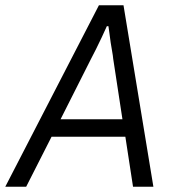

<svg xmlns="http://www.w3.org/2000/svg" viewBox="-52 -706 659 726"><path d="M-32 0 322 -686H415L528 0H451L422 -189H143L47 0ZM177 -255H411L376 -484Q375 -496 372 -512Q369 -528 366.5 -545Q364 -562 362 -578.5Q360 -595 358 -607H352Q344 -589 333 -565.5Q322 -542 311 -520Q300 -498 292 -483Z"/></svg>

Font: Archivo SemiCondensed Light
Style: Italic
Weight: 300
Width: 4
Italic angle: -10°
Designer: Hector Gatti
Foundry: Omnibus-Type
Version: Version 2.001